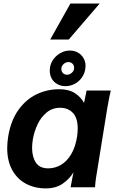

<svg xmlns="http://www.w3.org/2000/svg" viewBox="-20 -1065 650 1092"><path d="M21 -222.5Q21 -255 27 -291Q42 -380 84.8 -439.8Q127.5 -499.5 187.8 -528.5Q248 -557.5 317 -557.5Q371 -557.5 405.5 -535.5Q440 -513.5 458 -479.5L472.5 -550H610Q602 -518.5 590 -449L529 -71.5L526.5 -56.5Q524.5 -42 522.8 -28Q521 -14 520.5 0H381.5Q384 -17.5 393.5 -63L398 -85Q373.5 -45 335 -19.2Q296.5 6.5 240.5 6.5Q177 6.5 127.2 -20.2Q77.5 -47 49.2 -98.5Q21 -150 21 -222.5ZM418.5 -289Q422 -312 422 -334.5Q422 -394 394.5 -423Q367 -452 322 -452Q277.5 -452 245 -425Q212.5 -398 193.5 -357.2Q174.5 -316.5 167 -274Q162.5 -245 162.5 -224Q162.5 -173 184 -140.2Q205.5 -107.5 254.5 -107.5Q293 -107.5 327 -127.5Q361 -147.5 385.2 -188.5Q409.5 -229.5 418.5 -289ZM263 -663.5Q263 -673 264.5 -682.5Q269 -709 286 -730.8Q303 -752.5 327 -765Q351 -777.5 377 -777.5Q402.5 -777.5 423 -766Q443.5 -754.5 455 -734.5Q466.5 -714.5 466.5 -690Q466.5 -681 465 -672Q460.5 -644 444 -621.8Q427.5 -599.5 403.2 -587.2Q379 -575 352.5 -575Q326.5 -575 306 -586.5Q285.5 -598 274.2 -618Q263 -638 263 -663.5ZM401 -672Q401.5 -674.5 401.5 -679.5Q401.5 -693.5 392.2 -702.8Q383 -712 369 -712Q355 -712 343.5 -702.2Q332 -692.5 329.5 -679.5Q329 -677 329 -672.5Q329 -658.5 338 -649.2Q347 -640 361.5 -640Q375.5 -640 387 -649.8Q398.5 -659.5 401 -672ZM265.5 -840 380.5 -1045H547L371 -840Z"/></svg>

Font: JuliaMono ExtraBold
Style: Italic
Weight: 800
Italic angle: -9°
Monospace: yes
Designer: cormullion
Foundry: corm
Version: Version 0.057; ttfautohint (v1.8.4)